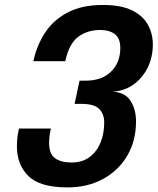

<svg xmlns="http://www.w3.org/2000/svg" viewBox="-20 -766 652 794"><path d="M444 -387Q496.5 -385 519.5 -349.5Q542.5 -314 542.5 -264Q542.5 -183.5 506.2 -122Q470 -60.5 406 -25.8Q342 9 259.5 9Q145 9 97.5 -38Q50 -85 50 -160Q50 -189 53.5 -209Q57 -229 59 -234.5H190.5Q189.5 -231 186.2 -212.8Q183 -194.5 183 -176Q183 -129 207.8 -111.5Q232.5 -94 275.5 -94Q320.5 -94 350.5 -116.5Q380.5 -139 395.8 -176.5Q411 -214 411 -259Q411 -294.5 390.2 -315.5Q369.5 -336.5 315 -336.5H288.5L309 -432.5H335.5Q401 -432.5 439.2 -469.8Q477.5 -507 477.5 -568Q477.5 -607 455.2 -624.5Q433 -642 393.5 -642Q342 -642 303.8 -614Q265.5 -586 250 -513H118Q132 -578.5 166.5 -631Q201 -683.5 260 -714.5Q319 -745.5 405.5 -745.5Q480 -745.5 525.2 -723.5Q570.5 -701.5 591.2 -664.5Q612 -627.5 612 -582Q612 -529.5 590.5 -486Q569 -442.5 531 -415.8Q493 -389 444 -387Z"/></svg>

Font: Epilogue SemiBold
Style: Italic
Weight: 600
Italic angle: -12°
Designer: Tyler Finck
Foundry: Etcetera Type Co
Version: Version 2.111; ttfautohint (v1.8.3)